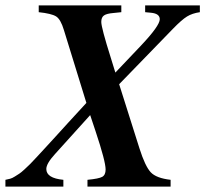

<svg xmlns="http://www.w3.org/2000/svg" viewBox="-44 -689 758 709"><path d="M694 -669V-644Q666 -640 646.5 -628Q627 -616 595 -583L396 -378L471 -141Q492 -75 512.5 -53Q533 -31 586 -25V0H279V-25Q321 -29 333.5 -36Q346 -43 346 -63Q346 -93 309 -204L289 -264L159 -120Q127 -85 127 -65Q127 -31 190 -25V0H-24V-25Q-14 -27 -6.5 -29Q1 -31 10.5 -37Q20 -43 27 -47.5Q34 -52 46.5 -63.5Q59 -75 67.5 -83.5Q76 -92 93.5 -111Q111 -130 123.5 -143.5Q136 -157 162 -185.5Q188 -214 207 -235L275 -309L192 -578Q180 -618 163 -628.5Q146 -639 99 -644V-669H404V-644L375 -641Q350 -639 340 -632Q330 -625 330 -608Q330 -587 365 -476L382 -421L476 -520Q546 -594 546 -618Q546 -639 513 -642L492 -644V-669Z"/></svg>

Font: STIX
Style: Bold Italic
Weight: 700
Italic angle: -16.33°
Designer: MicroPress Inc., with final additions and corrections provided by Coen Hoffman, Elsevier (retired)
Version: Version 1.1.1